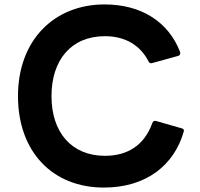

<svg xmlns="http://www.w3.org/2000/svg" viewBox="-20 -793 903 865"><path d="M448 52C642 52 766 -52 808 -201C810 -208 807 -213 798 -215L683 -248C675 -250 669 -247 666 -238C630 -138 554 -91 453 -91C302 -91 212 -197 212 -360C212 -523 301 -630 453 -630C543 -630 611 -590 649 -517C651 -511 656 -508 661 -508L666 -509L782 -541C789 -543 792 -547 792 -554C792 -556 792 -558 791 -560C738 -695 617 -773 451 -773C223 -773 61 -611 61 -360C61 -110 216 52 448 52Z"/></svg>

Font: LINE Seed JP App_OTF Bold
Style: Regular
Weight: 700
Designer: LINE & Fontrix & Fontworks
Version: Version 1.009